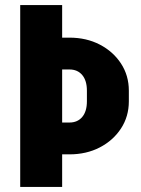

<svg xmlns="http://www.w3.org/2000/svg" viewBox="-20 -740 560 760"><path d="M206 -465V-591H255V-465ZM206 -129V-255H255V-129ZM324 -339V-381H490V-339ZM490 -381H324Q324 -421 305.5 -443Q287 -465 255 -465V-591Q322 -591 375 -563.5Q428 -536 459 -488.5Q490 -441 490 -381ZM490 -339Q490 -279 459 -231.5Q428 -184 375 -156.5Q322 -129 255 -129V-255Q287 -255 305.5 -277Q324 -299 324 -339ZM60 0V-720H226V0Z"/></svg>

Font: Akshar Light
Style: Regular
Weight: 300
Designer: Tall Chai
Foundry: Tall Chai
Version: Version 1.100